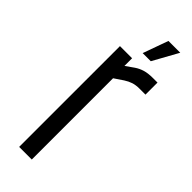

<svg xmlns="http://www.w3.org/2000/svg" viewBox="-241 -743 766 766"><g transform="rotate(45 141.5 -360.0)"><path d="M252.6 -571.7H277.5V-503.8H244.2Q223.4 -503.8 208.1 -498.8Q192.8 -493.8 177.4 -483.8Q162 -473.8 139.9 -458.5V0H68.7V-568.7H137.2V-525.5Q157.1 -539.7 172.1 -550Q187.1 -560.3 205.7 -566Q224.3 -571.7 252.6 -571.7ZM190.9 -720.1H257.5L198.3 -613H152.5Z"/></g></svg>

Font: Khand Variable Light
Style: Regular
Weight: 300
Designer: Satya Rajpurohit
Foundry: Indian Type Foundry
Version: Version 3.000